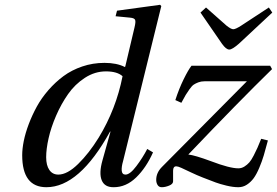

<svg xmlns="http://www.w3.org/2000/svg" viewBox="-20 -762 1146 794"><path d="M809.1 -710 832 -731 917 -655.8Q935.5 -641.1 944.8 -641.1Q954.1 -641.1 977.1 -655.8L1091.8 -731L1106 -710L967.8 -581.1Q940.4 -557.1 928.2 -557.1Q915 -557.1 897.9 -581.1ZM626 -18.1Q626 -47.9 649.9 -71.8Q671.9 -94.2 1001 -425.8H825.2Q811.5 -425.8 800 -421.4Q788.6 -417 781 -411.9Q773.4 -406.7 763.4 -392.6Q753.4 -378.4 748 -369.4Q742.7 -360.4 730 -336.9L705.1 -348.1Q720.2 -395 739.5 -434.3Q758.8 -473.6 772 -490.2H1097.2L1105 -476.1Q968.3 -342.8 758.8 -123Q785.6 -120.1 853 -95.2Q929.7 -65.9 965.8 -65.9Q979 -65.9 990.7 -73.2Q1002.4 -80.6 1011 -90.3Q1019.5 -100.1 1029.3 -119.1Q1039.1 -138.2 1044.7 -150.9Q1050.3 -163.6 1060.1 -188L1087.9 -181.2Q1078.6 -145.5 1071 -120.1Q1063.5 -94.7 1052.2 -68.1Q1041 -41.5 1029.1 -25.1Q1017.1 -8.8 1001 1.7Q984.9 12.2 965.8 12.2Q943.8 12.2 916.5 5.6Q889.2 -1 872.3 -7.3Q855.5 -13.7 818.8 -27.8Q794.9 -37.1 769.3 -49.3Q743.7 -61.5 729.7 -67.9Q715.8 -74.2 709 -74.2Q695.8 -74.2 695.8 -56.2V-12.2Q695.8 -1 679.4 5.6Q663.1 12.2 648.9 12.2Q637.2 12.2 631.6 2.9Q626 -6.3 626 -18.1ZM71.8 -120.1Q71.8 -147 78.4 -179.4Q85 -211.9 98.9 -248.8Q112.8 -285.6 132.3 -321.3Q151.9 -356.9 180.4 -389.6Q209 -422.4 242.7 -447.3Q276.4 -472.2 320.1 -487.1Q363.8 -502 412.1 -502Q462.9 -502 496.1 -484.9L498 -486.8L536.1 -647.9Q542 -671.9 538.8 -679.7Q535.6 -687.5 518.1 -689L458 -694.8L463.9 -717.8L642.1 -742.2L647 -736.8L488.8 -95.2Q481.9 -71.3 483.4 -55.7Q484.9 -40 499 -40Q517.6 -40 543.9 -75Q570.3 -109.9 588.9 -146L612.8 -131.8Q584.5 -68.4 543 -28.1Q501.5 12.2 450.2 12.2Q412.6 12.7 400.6 -16.6Q388.7 -45.9 403.8 -99.1L437 -217.8H435.1Q308.1 12.2 171.9 12.2Q71.8 12.2 71.8 -120.1ZM221.2 -40Q258.3 -40 303.2 -84Q348.1 -127.9 388.2 -192.9Q460 -310.5 486.8 -446.8Q464.8 -466.8 418 -466.8Q372.1 -466.8 331.1 -440.2Q290 -413.6 261.5 -372.8Q232.9 -332 211.9 -283.4Q190.9 -234.9 180.9 -190.2Q170.9 -145.5 170.9 -111.8Q170.9 -78.1 184.1 -59.1Q197.3 -40 221.2 -40Z"/></svg>

Font: Linguistics Pro
Style: Italic
Weight: 400
Italic angle: -12°
Designer: Stefan Peev, Context Ltd
Foundry: Stefan Peev, Context Ltd
Version: Version 001.000